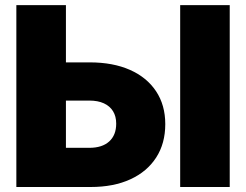

<svg xmlns="http://www.w3.org/2000/svg" viewBox="-20 -748 985 768"><path d="M167 -498.5H338.9Q432.1 -498.5 499.8 -468.5Q567.4 -438.5 604.2 -383.1Q641.1 -327.6 641.1 -251.5Q641.1 -174.3 604.7 -117.9Q568.4 -61.5 501.5 -30.8Q434.6 0 342.8 0H45.4V-727.5H243.7V-156.7H336.9Q388.7 -156.7 416.7 -182.1Q444.8 -207.5 444.8 -253.4Q444.8 -282.7 432.1 -303.2Q419.4 -323.7 395.5 -334.7Q371.6 -345.7 336.9 -345.7H167ZM898.9 -727.5V0H700.7V-727.5Z"/></svg>

Font: Inter 17pt Black
Style: Regular
Weight: 900
Version: Version 4.001;git-66647c0bb